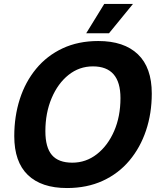

<svg xmlns="http://www.w3.org/2000/svg" viewBox="-20 -933 801 969"><path d="M318 16Q189 16 120.5 -50Q52 -116 52 -246Q52 -346 80 -433Q108 -520 162.5 -586Q217 -652 296 -689Q375 -726 476 -726Q606 -726 676 -659Q746 -592 746 -461Q746 -361 717 -274.5Q688 -188 633 -122.5Q578 -57 498.5 -20.5Q419 16 318 16ZM345 -112Q414 -112 469 -155Q524 -198 556 -271.5Q588 -345 588 -438Q588 -598 449 -598Q380 -598 326 -555Q272 -512 240.5 -437.5Q209 -363 209 -271Q209 -189 242 -150.5Q275 -112 345 -112ZM415 -765 506 -913H651L530 -765Z"/></svg>

Font: Geist
Style: Bold Italic
Weight: 700
Italic angle: -12°
Designer: Basement.studio, Andrés Briganti, Mateo Zaragoza
Foundry: Basement.studio, Vercel, Andrés Briganti, Guido Ferreyra, Mateo Zaragoza
Version: Version 1.500; ttfautohint (v1.8.4.7-5d5b)